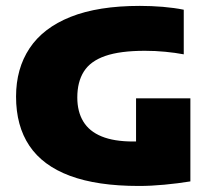

<svg xmlns="http://www.w3.org/2000/svg" viewBox="-20 -623 729 652"><path d="M451.5 8.5Q310 8.5 217.5 -26Q125 -60.5 79.8 -128Q34.5 -195.5 34.5 -295Q34.5 -390 80.5 -459.2Q126.5 -528.5 220 -565.8Q313.5 -603 455 -603Q494 -603 533 -599.8Q572 -596.5 604 -590V-438.5Q575 -444 541.2 -447.2Q507.5 -450.5 472 -450.5Q388 -450.5 337.5 -433Q287 -415.5 264.8 -380.2Q242.5 -345 242.5 -292Q242.5 -244 262.8 -210.5Q283 -177 325 -159.8Q367 -142.5 432 -142.5Q457 -142.5 486.5 -144.5Q516 -146.5 539.5 -149.5L442 -71V-289H626.5V-7Q583.5 0 538.2 4.2Q493 8.5 451.5 8.5Z"/></svg>

Font: Encode Sans SC SemiExpanded ExtraBold
Style: Regular
Weight: 800
Width: 6
Designer: Multiple Designers
Foundry: Impallari Type
Version: Version 3.002